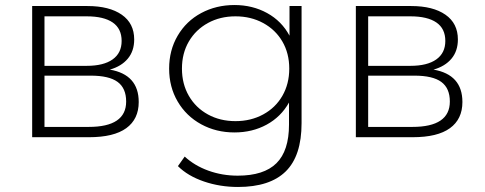

<svg xmlns="http://www.w3.org/2000/svg" viewBox="-20 -546 1930 764"><path d="M532 -140C532 -212.7 493.7 -255.7 417 -269C447.7 -277.7 471.5 -292.2 488.5 -312.5C505.5 -332.8 514 -358.3 514 -389C514 -431.7 497.5 -464.5 464.5 -487.5C431.5 -510.5 386 -522 328 -522H108V0H334C400 0 449.5 -12 482.5 -36C515.5 -60 532 -94.7 532 -140ZM157 -284V-481H325C370.3 -481 404.8 -472.8 428.5 -456.5C452.2 -440.2 464 -415.7 464 -383C464 -351 452 -326.5 428 -309.5C404 -292.5 369.7 -284 325 -284ZM482 -142C482 -74.7 432.3 -41 333 -41H157V-245H341C389.7 -245 425.3 -236.7 448 -220C470.7 -203.3 482 -177.3 482 -142Z M1180 -522H1132V-404C1111.3 -442.7 1081.7 -472.7 1043 -494C1004.3 -515.3 961 -526 913 -526C864.3 -526 820.2 -515.3 780.5 -494C740.8 -472.7 709.7 -442.7 687 -404C664.3 -365.3 653 -321.7 653 -273C653 -224.3 664.3 -180.7 687 -142C709.7 -103.3 740.8 -73.2 780.5 -51.5C820.2 -29.8 864.3 -19 913 -19C960.3 -19 1003 -29.3 1041 -50C1079 -70.7 1108.7 -100 1130 -138V-50C1130 19.3 1113.3 70.5 1080 103.5C1046.7 136.5 995.3 153 926 153C884.7 153 845.7 146.3 809 133C772.3 119.7 741 101 715 77L688 115C714 141 748.3 161.3 791 176C833.7 190.7 879 198 927 198C1011.7 198 1075 177.3 1117 136C1159 94.7 1180 30.7 1180 -56ZM1027 -90.5C994.3 -72.8 957.7 -64 917 -64C876.3 -64 839.8 -72.8 807.5 -90.5C775.2 -108.2 749.8 -132.8 731.5 -164.5C713.2 -196.2 704 -232.3 704 -273C704 -313.7 713.2 -349.7 731.5 -381C749.8 -412.3 775.2 -436.8 807.5 -454.5C839.8 -472.2 876.3 -481 917 -481C957.7 -481 994.3 -472.2 1027 -454.5C1059.7 -436.8 1085.2 -412.3 1103.5 -381C1121.8 -349.7 1131 -313.7 1131 -273C1131 -232.3 1121.8 -196.2 1103.5 -164.5C1085.2 -132.8 1059.7 -108.2 1027 -90.5Z M1820 -140C1820 -212.7 1781.7 -255.7 1705 -269C1735.7 -277.7 1759.5 -292.2 1776.5 -312.5C1793.5 -332.8 1802 -358.3 1802 -389C1802 -431.7 1785.5 -464.5 1752.5 -487.5C1719.5 -510.5 1674 -522 1616 -522H1396V0H1622C1688 0 1737.5 -12 1770.5 -36C1803.5 -60 1820 -94.7 1820 -140ZM1445 -284V-481H1613C1658.3 -481 1692.8 -472.8 1716.5 -456.5C1740.2 -440.2 1752 -415.7 1752 -383C1752 -351 1740 -326.5 1716 -309.5C1692 -292.5 1657.7 -284 1613 -284ZM1770 -142C1770 -74.7 1720.3 -41 1621 -41H1445V-245H1629C1677.7 -245 1713.3 -236.7 1736 -220C1758.7 -203.3 1770 -177.3 1770 -142Z"/></svg>

Font: Montserrat Custom ExtraLight
Style: Regular
Weight: 300
Designer: Julieta Ulanovsky
Foundry: Julieta Ulanovsky
Version: Version 7.200